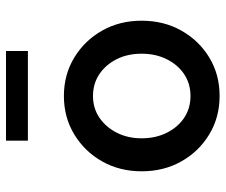

<svg xmlns="http://www.w3.org/2000/svg" viewBox="-76 -666 752 640"><g transform="rotate(-90 300.0 -346.0)"><path d="M300 10Q229 10 172 -24.5Q115 -59 82 -117.5Q49 -176 49 -250Q49 -323 82 -381.5Q115 -440 172 -474.5Q229 -509 300 -509Q371 -509 428 -474.5Q485 -440 518 -381.5Q551 -323 551 -250Q551 -176 518 -117.5Q485 -59 428.5 -24.5Q372 10 300 10ZM300 -87Q341 -87 372.5 -108Q404 -129 422.5 -166Q441 -203 441 -250Q441 -297 422.5 -333.5Q404 -370 372.5 -391Q341 -412 300 -412Q259 -412 227.5 -390.5Q196 -369 177.5 -332.5Q159 -296 159 -250Q159 -203 177.5 -166Q196 -129 227.5 -108Q259 -87 300 -87ZM151 -629V-702H450V-629Z"/></g></svg>

Font: Red Hat Mono SemiBold
Style: Regular
Weight: 600
Monospace: yes
Designer: Pentagram, MCKL
Foundry: Pentagram, MCKL
Version: Version 1.023